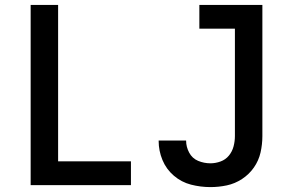

<svg xmlns="http://www.w3.org/2000/svg" viewBox="-20 -755 1192 783"><path d="M838 8Q872 8 905 1Q938 -6 967 -25Q996 -44 1015.5 -72Q1035 -100 1042.5 -133Q1050 -166 1050 -200V-735H793V-638H938V-200Q938 -179 932.5 -158Q927 -137 913.5 -120.5Q900 -104 879.5 -96.5Q859 -89 838 -89Q812 -89 788 -99Q764 -109 751.5 -132.5Q739 -156 739 -181V-182H627V-180Q627 -140 642.5 -102.5Q658 -65 689 -38.5Q720 -12 759 -2Q798 8 838 8ZM105 0H514V-97H217V-735H105Z"/></svg>

Font: Iosevka Sparkle Semibold
Style: Regular
Weight: 600
Designer: Belleve Invis
Foundry: Belleve Invis
Version: Version 4.5.0; ttfautohint (v1.8.3)